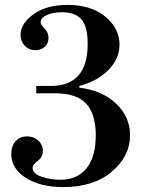

<svg xmlns="http://www.w3.org/2000/svg" viewBox="-20 -752 592 784"><path d="M128 -371V-401H187Q338 -401 338 -572Q338 -645 312 -673.5Q286 -702 233 -702Q196 -702 171 -690.5Q146 -679 146 -661Q146 -652 162 -635.5Q178 -619 178 -598Q178 -573 162 -560Q146 -547 124 -547Q99 -547 81.5 -565Q64 -583 64 -609Q64 -656 117 -694Q170 -732 256 -732Q352 -732 410 -684Q468 -636 468 -570Q468 -513 423.5 -467Q379 -421 304 -401V-394Q397 -383 454 -329Q511 -275 511 -200Q511 -114 436.5 -51Q362 12 238 12Q144 12 85 -26Q26 -64 26 -123Q26 -156 44 -175.5Q62 -195 91 -195Q118 -195 136.5 -178Q155 -161 155 -135Q155 -111 134 -95Q113 -79 113 -67Q113 -43 149.5 -30.5Q186 -18 226 -18Q296 -18 333.5 -65Q371 -112 371 -200Q371 -286 332 -328.5Q293 -371 206 -371Z"/></svg>

Font: Libre Bodoni
Style: Regular
Weight: 400
Designer: Pablo Impallari, Rodrigo Fuenzalida
Foundry: Pablo Impallari, Rodrigo Fuenzalida
Version: Version 1.001